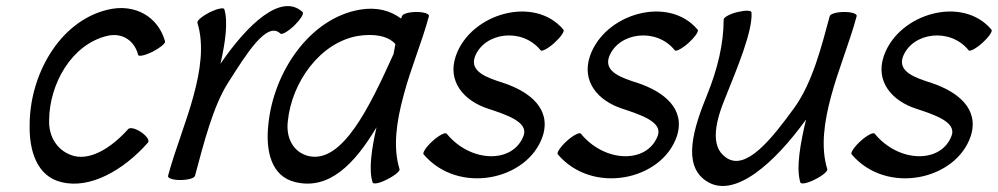

<svg xmlns="http://www.w3.org/2000/svg" viewBox="-20 -587 3331 641"><path d="M531 -449C509 -529 432 -578 337 -554C176 -514 79 -334 79 -170C77 -83 104 2 185 21C280 45 392 -18 474 -111C480 -118 470 -133 451 -146C433 -158 414 -163 408 -156C355 -97 287 -52 228 -66C174 -80 142 -128 144 -186C145 -306 218 -438 337 -467C390 -480 430 -449 441 -404C443 -397 464 -402 489 -414C514 -427 533 -442 531 -449Z M631 0C659 -104 691 -232 741 -310C802 -406 871 -518 916 -475C921 -470 942 -482 963 -502C983 -522 996 -542 990 -547C919 -612 806 -506 716 -374C732 -444 742 -513 729 -556C727 -563 705 -558 680 -546C655 -533 637 -518 639 -511C662 -437 649 -351 626 -267C602 -178 565 -89 541 0C539 8 557 14 582 14C607 14 629 8 631 0Z M1314 -22C1291 -96 1304 -182 1327 -267C1350 -356 1388 -444 1412 -533C1414 -541 1395 -547 1370 -547C1346 -547 1324 -541 1322 -533C1321 -531 1320 -528 1319 -525C1283 -552 1237 -564 1183 -555C1014 -527 893 -346 876 -172C866 -84 885 2 966 21C1078 48 1163 -38 1237 -162C1221 -91 1210 -21 1224 22C1226 29 1248 25 1272 12C1297 0 1316 -16 1314 -22ZM1010 -66C958 -79 934 -128 941 -183C954 -312 1048 -445 1175 -467C1225 -475 1274 -469 1300 -440C1298 -429 1296 -418 1294 -407C1214 -230 1123 -40 1010 -66Z M1394 -72C1510 65 1743 15 1792 -133C1821 -224 1748 -281 1661 -310C1608 -327 1546 -347 1566 -399C1598 -479 1723 -496 1785 -419C1789 -414 1810 -425 1831 -444C1852 -463 1866 -483 1861 -488C1765 -603 1552 -543 1502 -401C1472 -315 1529 -250 1610 -224C1670 -204 1745 -180 1728 -134C1693 -40 1551 -43 1471 -141C1466 -146 1445 -135 1424 -116C1403 -97 1390 -77 1394 -72Z M1842 -72C1958 65 2191 15 2240 -133C2269 -224 2196 -281 2109 -310C2056 -327 1994 -347 2014 -399C2046 -479 2171 -496 2233 -419C2237 -414 2258 -425 2279 -444C2300 -463 2314 -483 2309 -488C2213 -603 2000 -543 1950 -401C1920 -315 1977 -250 2058 -224C2118 -204 2193 -180 2176 -134C2141 -40 1999 -43 1919 -141C1914 -146 1893 -135 1872 -116C1851 -97 1838 -77 1842 -72Z M2742 -22C2719 -96 2732 -182 2755 -267C2779 -356 2816 -444 2840 -533C2842 -541 2824 -547 2799 -547C2774 -547 2752 -541 2750 -533C2722 -429 2692 -310 2631 -226C2557 -124 2470 -14 2404 -61C2348 -99 2370 -185 2402 -262C2440 -357 2493 -482 2489 -545C2489 -553 2469 -553 2443 -547C2417 -541 2396 -529 2396 -522C2396 -440 2375 -355 2341 -271C2296 -161 2257 -38 2336 16C2430 82 2568 -45 2671 -188C2652 -108 2637 -26 2652 22C2654 29 2676 25 2701 12C2726 0 2744 -16 2742 -22Z M2823 -72C2939 65 3172 15 3221 -133C3250 -224 3177 -281 3090 -310C3037 -327 2975 -347 2995 -399C3027 -479 3152 -496 3214 -419C3218 -414 3239 -425 3260 -444C3281 -463 3295 -483 3290 -488C3194 -603 2981 -543 2931 -401C2901 -315 2958 -250 3039 -224C3099 -204 3174 -180 3157 -134C3122 -40 2980 -43 2900 -141C2895 -146 2874 -135 2853 -116C2832 -97 2819 -77 2823 -72Z"/></svg>

Font: Nupuram Condensed Oblique
Style: Regular
Weight: 400
Width: 3
Designer: Santhosh Thottingal (santhosh.thottingal@gmail.com)
Foundry: SMC
Version: Version 1.000